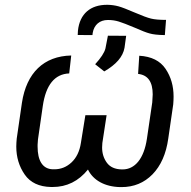

<svg xmlns="http://www.w3.org/2000/svg" viewBox="-20 -764 790 795"><path d="M667.5 -681.6C639.6 -681.6 619.1 -683.6 605.5 -687C591.3 -690.4 568.8 -698.7 538.1 -711.9C507.3 -725.1 484.9 -733.9 470.7 -737.8C456.5 -741.7 441.4 -743.7 426.3 -744.1C425.3 -744.1 423.8 -744.1 422.9 -744.1C355 -744.1 310.1 -707.5 302.7 -636.7L301.8 -619.1L362.8 -618.7L363.8 -627.4C369.6 -662.1 393.6 -681.2 426.3 -681.2C427.2 -681.2 427.7 -681.2 428.2 -681.2C442.9 -681.2 457.5 -679.2 471.7 -674.8C485.8 -670.4 507.8 -662.1 536.6 -649.9C565.4 -637.2 586.4 -628.9 599.6 -625.5C612.8 -621.6 633.8 -619.1 662.6 -618.7ZM411.6 -468.3C460.9 -496.6 489.3 -529.3 495.6 -566.4L502.4 -615.7L426.8 -616.2L416.5 -563C412.1 -545.9 397.9 -523.9 374 -498ZM551.8 -458C592.3 -453.6 612.3 -425.3 612.3 -373L610.4 -339.8L588.4 -189.9C576.2 -106.4 538.1 -62.5 487.8 -62.5C486.8 -62.5 485.4 -62.5 484.4 -62.5C456.1 -63 435.5 -72.3 422.4 -90.3C409.2 -108.4 402.8 -129.4 402.8 -153.3C402.8 -159.2 403.3 -165.5 403.8 -171.9L421.4 -287.1H333.5L314.9 -171.9C309.6 -137.2 296.4 -110.4 275.9 -91.3C255.4 -72.3 231.9 -63 205.1 -63C202.6 -63 200.7 -63 198.2 -63C155.8 -64.5 135.7 -99.6 135.7 -156.7C135.7 -159.2 135.7 -162.1 135.7 -164.6L137.2 -186.5L157.2 -325.2C169.9 -412.6 206.5 -457.5 266.6 -460L274.9 -534.2C161.6 -531.7 89.8 -462.9 70.8 -338.4L49.3 -190.4C48.3 -179.2 47.4 -168 47.4 -157.2C47.4 -113.3 59.1 -74.7 82.5 -41C105.5 -7.8 142.1 9.3 191.4 10.3C193.8 10.3 195.8 10.3 198.2 10.3C256.3 10.3 305.2 -13.7 344.2 -62C365.7 -17.6 413.6 9.3 477.5 10.7C479.5 10.7 481.4 10.7 482.9 10.7C534.2 10.7 576.7 -6.8 611.3 -42C646 -77.6 668 -127 676.8 -190.9L697.3 -332C698.2 -343.3 698.7 -354 698.7 -364.3C698.7 -407.7 688 -445.8 665.5 -479C643.1 -512.2 606.9 -530.3 556.6 -533.2Z"/></svg>

Font: Roboto
Style: Italic
Weight: 400
Italic angle: -12°
Designer: Google
Version: Version 2.137; 2017